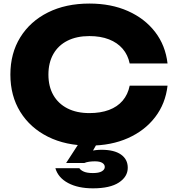

<svg xmlns="http://www.w3.org/2000/svg" viewBox="-20 -786 974 1058"><path d="M903.2 -313.8Q892 -215.2 835.1 -140.8Q778.2 -66.4 685.4 -25Q592.6 16.4 473 16.4Q342.2 16.4 244.2 -32.6Q146.2 -81.6 91.7 -169.7Q37.2 -257.8 37.2 -375Q37.2 -492.2 91.7 -580.3Q146.2 -668.4 244.2 -717.4Q342.2 -766.4 473 -766.4Q592.6 -766.4 685.4 -725Q778.2 -683.6 835.1 -609.4Q892 -535.2 903.2 -436.2H694.6Q684.8 -483.6 655.8 -517.3Q626.8 -551 580.5 -569.1Q534.2 -587.2 472.6 -587.2Q402.6 -587.2 351.9 -561.7Q301.2 -536.2 274 -488.4Q246.8 -440.6 246.8 -375Q246.8 -309.4 274 -261.9Q301.2 -214.4 351.9 -188.6Q402.6 -162.8 472.6 -162.8Q534.2 -162.8 580.5 -180.1Q626.8 -197.4 655.8 -231.3Q684.8 -265.2 694.6 -313.8ZM430 -19.8H528.6L477.6 69.6L426.2 66.4Q451.8 53.6 479.3 46.5Q506.8 39.4 539.8 39.4Q609.6 39.4 646.8 65.7Q684 92 684 138.4Q684 187.6 635.2 219.7Q586.4 251.8 492.2 251.8Q410 251.8 355.2 222.5Q300.4 193.2 285.2 141H417.4Q424.8 152.4 442.6 160Q460.4 167.6 492.2 167.6Q525.2 167.6 541.3 157.9Q557.4 148.2 557.4 134Q557.4 120.4 543.9 111.7Q530.4 103 502.6 103Q486.8 103 471.5 105.1Q456.2 107.2 444.6 112.2H344.4Z"/></svg>

Font: Unbounded
Style: Regular
Weight: 400
Designer: Luke Prowse, Jean-Baptiste Morizot, Fátima Lázaro, Florian Runge
Foundry: NaN
Version: Version 1.701;gftools[0.9.28.dev5+ged2979d]